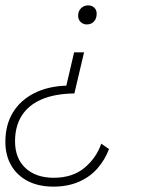

<svg xmlns="http://www.w3.org/2000/svg" viewBox="-43 -523 532 715"><path d="M270 -328 234 -175Q160 -174 111 -152.5Q62 -131 37.5 -91.5Q13 -52 13 3Q13 67 52 103Q91 139 157 139Q227 139 271.5 102Q316 65 334 12L363 32Q348 72 320 104Q292 136 250.5 154Q209 172 156 172Q101 172 61 151.5Q21 131 -1 93.5Q-23 56 -23 5Q-23 -58 5 -104Q33 -150 84.5 -176Q136 -202 204 -204L233 -328ZM285 -503Q299 -503 308 -494.5Q317 -486 317 -472Q317 -454 307 -443Q297 -432 280 -432Q267 -432 257.5 -441Q248 -450 248 -464Q248 -482 259 -492.5Q270 -503 285 -503Z"/></svg>

Font: Kantumruy Pro ExtraLight
Style: Italic
Weight: 250
Italic angle: -13°
Version: Version 1.002